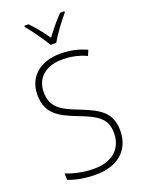

<svg xmlns="http://www.w3.org/2000/svg" viewBox="-175 -1028 838 1119"><g transform="rotate(-20 244.5 -469.0)"><path d="M229 -791H264C288 -834 337 -900 372 -941V-948H345C309 -911 275 -869 246 -829C219 -869 182 -915 149 -948H123V-941C155 -903 204 -835 229 -791ZM440 -184C440 -298 370 -335 256 -380C163 -416 97 -446 97 -545C97 -639 167 -688 264 -688C309 -688 360 -680 412 -656L426 -689C379 -711 324 -724 265 -724C146 -724 57 -661 57 -543C57 -427 130 -388 233 -348C343 -306 401 -275 401 -183C401 -80 328 -26 223 -26C157 -26 96 -40 50 -59V-19C94 -2 150 10 222 10C349 10 440 -57 440 -184Z"/></g></svg>

Font: Noto Sans Thai SemCond ExtLt
Style: Regular
Weight: 200
Width: 4
Designer: Monotype Design Team
Foundry: Monotype Imaging Inc.
Version: Version 2.002